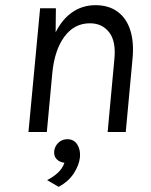

<svg xmlns="http://www.w3.org/2000/svg" viewBox="-20 -510 583 742"><path d="M90 0 135 -478H196L195 -385Q220.5 -436 259.8 -463Q299 -490 349 -490Q400 -490 434.2 -465Q468.5 -440 483.5 -393.2Q498.5 -346.5 492 -281L466 0H396L422 -281Q429 -350 402 -385Q375 -420 327.5 -420Q267 -420 228.8 -368.2Q190.5 -316.5 182 -226L161 0ZM206.5 212 162 186Q186 174 203.8 157.5Q221.5 141 229 119Q210.5 117 199 105.2Q187.5 93.5 189.5 73.5Q192 54.5 206 41.2Q220 28 240.5 28Q265.5 28 278.5 48.2Q291.5 68.5 289 97.5Q286 127.5 265.5 159.5Q245 191.5 206.5 212Z"/></svg>

Font: Karla
Style: Italic
Weight: 400
Italic angle: -8°
Designer: Jonathan Pinhorn
Version: Version 2.004;gftools[0.9.33]